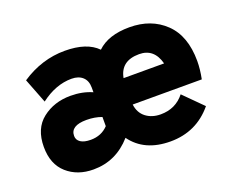

<svg xmlns="http://www.w3.org/2000/svg" viewBox="-91 -679 1038 846"><g transform="rotate(-20 427.5 -255.5)"><path d="M218 12Q143 12 94 -31.5Q45 -75 45 -156Q45 -242 100 -285Q155 -328 232 -328Q288 -328 333 -308V-330Q333 -362 314 -379.5Q295 -397 262 -397Q188 -397 117 -343L72 -459Q168 -523 276 -523Q379 -523 428 -473Q480 -523 579 -523Q681 -523 745.5 -461Q810 -399 810 -281Q810 -243 801 -198H477Q482 -158 510 -136.5Q538 -115 579 -115Q649 -115 691 -168L778 -81Q701 12 579 12Q457 12 397 -71Q324 12 218 12ZM479 -321H669Q649 -397 579 -397Q493 -397 479 -321ZM251 -115Q301 -115 333 -149V-192Q301 -204 262 -204Q187 -204 187 -156Q187 -137 203.5 -126Q220 -115 251 -115Z"/></g></svg>

Font: Overpass Heavy
Style: Regular
Weight: 900
Designer: Delve Withrington, Thomas Jockin
Foundry: Delve Fonts
Version: Version 3.000;DELV;Overpass